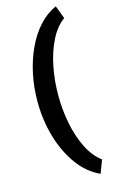

<svg xmlns="http://www.w3.org/2000/svg" viewBox="-147 -840 649 1103"><g transform="rotate(-15 177.0 -289.0)"><path d="M188 -289.1Q188 -203.6 204.1 -121.1Q220.2 -38.6 253.2 27.8Q286.1 94.2 335.9 131.3L306.6 209Q231.4 175.3 177 101.1Q122.6 26.9 93 -73.7Q63.5 -174.3 63.5 -286.6Q63.5 -370.6 80.3 -449.5Q97.2 -528.3 128.7 -595.7Q160.2 -663.1 205.3 -712.6Q250.5 -762.2 306.6 -787.1L335.9 -709.5Q286.1 -672.9 253.2 -606.2Q220.2 -539.6 204.1 -457Q188 -374.5 188 -289.1Z"/></g></svg>

Font: Vazirmatn UI FD ExtraBold
Style: Regular
Weight: 800
Designer: Saber Rastikerdar
Foundry: Saber Rastikerdar
Version: Version 33.003